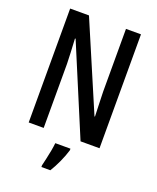

<svg xmlns="http://www.w3.org/2000/svg" viewBox="-168 -812 923 1131"><g transform="rotate(20 293.5 -246.5)"><path d="M516 0H397L163 -558H159Q162 -508 163.5 -471Q165 -434 166 -402V0H72V-714H190L424 -166H427Q425 -217 424 -253.5Q423 -290 422 -321V-714H516ZM356 71Q345 108 326.5 148.5Q308 189 288 221H232V210Q236 192 242.5 164.5Q249 137 254 109Q259 81 261 61H356Z"/></g></svg>

Font: Noto Sans Sinhala ExtraCondensed Medium
Style: Regular
Weight: 500
Width: 2
Designer: Jelle Bosma - Monotype Design Team
Foundry: Monotype Imaging Inc.
Version: Version 2.006; ttfautohint (v1.8.4.7-5d5b)